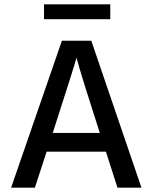

<svg xmlns="http://www.w3.org/2000/svg" viewBox="-20 -861 700 881"><path d="M486 -773H182V-841H486ZM140 0H31L264 -674H399L629 0H519L466 -165H194ZM331 -596Q324 -567 222 -251H438Q351 -520 331 -596Z"/></svg>

Font: Hind Colombo Medium
Style: Regular
Weight: 500
Designer: Jyotish Sonowal, Aditi Pimprikar
Foundry: Indian Type Foundry
Version: Version 1.000;PS 1.0;hotconv 1.0.86;makeotf.lib2.5.63406; tt